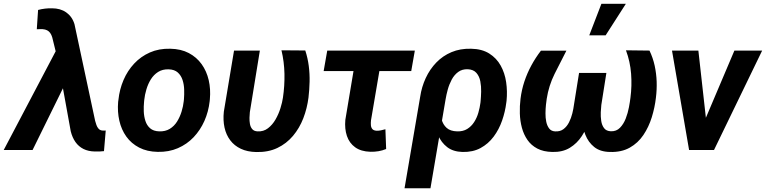

<svg xmlns="http://www.w3.org/2000/svg" viewBox="-70 -797 4069 1020"><path d="M269 -337.4 103 0H-50.3L234.9 -542L332 -539.6ZM206.5 -752.9Q228 -752.9 247.1 -747.6Q266.1 -742.2 281.5 -731.4Q296.9 -720.7 308.1 -705.1Q319.3 -689.5 325.7 -668.5L435.5 -154.8Q438.5 -143.6 442.4 -132.6Q446.3 -121.6 453.6 -113.3Q460.9 -105 473.6 -103.5Q478.5 -103 482.9 -103.3Q487.3 -103.5 491.7 -103.5L482.4 5.9Q470.2 7.3 458.3 7.8Q446.3 8.3 434.1 7.8Q399.4 7.3 373.5 -5.6Q347.7 -18.6 330.8 -42.5Q314 -66.4 305.7 -100.1L237.3 -477.5L207.5 -598.6Q203.6 -611.8 197 -621.3Q190.4 -630.9 180.4 -636Q170.4 -641.1 156.2 -642.1Q148.4 -642.6 140.9 -642.1Q133.3 -641.6 125.5 -641.6L132.3 -744.1Q150.4 -749 169.2 -751.2Q188 -753.4 206.5 -752.9Z M557.6 -255.9 559.1 -266.1Q564.9 -322.3 586.2 -371.8Q607.4 -421.4 642.8 -459.2Q678.2 -497.1 726.3 -518.3Q774.4 -539.6 834.5 -538.1Q891.6 -537.1 933.1 -515.1Q974.6 -493.2 1001.2 -456.1Q1027.8 -418.9 1038.8 -371.1Q1049.8 -323.2 1044.9 -270L1043.9 -259.3Q1037.6 -203.6 1015.9 -154.5Q994.1 -105.5 958.7 -68.1Q923.3 -30.8 875 -9.8Q826.7 11.2 767.6 9.8Q711.4 8.8 669.4 -12.9Q627.4 -34.7 601.1 -71.5Q574.7 -108.4 564 -155.8Q553.2 -203.1 557.6 -255.9ZM696.3 -266.1 695.3 -255.4Q692.9 -231.9 693.8 -205.3Q694.8 -178.7 702.4 -154.8Q710 -130.9 727.5 -115.5Q745.1 -100.1 775.9 -99.1Q808.6 -98.1 832 -112.5Q855.5 -127 870.6 -151.1Q885.7 -175.3 894.5 -203.9Q903.3 -232.4 906.2 -259.8L907.2 -270Q909.2 -293.5 908.4 -320.6Q907.7 -347.7 899.9 -371.8Q892.1 -396 874.5 -411.9Q856.9 -427.7 826.2 -428.7Q793.5 -429.7 770 -414.8Q746.6 -399.9 731.4 -375.5Q716.3 -351.1 707.8 -322.3Q699.2 -293.5 696.3 -266.1Z M1173.3 -528.3H1310.5L1257.3 -201.2Q1255.9 -188.5 1255.4 -171.6Q1254.9 -154.8 1257.8 -138.4Q1260.7 -122.1 1270 -111.1Q1279.3 -100.1 1297.9 -99.1Q1329.6 -97.2 1353.5 -115.5Q1377.4 -133.8 1393.8 -162.4Q1410.2 -190.9 1419.9 -222.4Q1429.7 -253.9 1433.1 -278.3Q1442.4 -340.3 1441.2 -404.5Q1439.9 -468.8 1425.3 -529.8L1551.8 -528.8Q1564.9 -488.8 1570.3 -446.8Q1575.7 -404.8 1574.7 -362.3Q1573.7 -319.8 1568.8 -278.3Q1561.5 -221.2 1541.3 -168.7Q1521 -116.2 1486.6 -75.2Q1452.1 -34.2 1403.6 -11Q1355 12.2 1291.5 10.7Q1244.1 9.8 1209.5 -6.6Q1174.8 -22.9 1153.1 -51.8Q1131.3 -80.6 1122.8 -119.1Q1114.3 -157.7 1119.1 -203.6Z M2133.8 -528.3 2114.7 -419.4H1649.4L1668.5 -528.3ZM1826.2 -528.3H1963.9L1900.9 -157.7Q1899.4 -144 1900.4 -131.8Q1901.4 -119.6 1908 -111.6Q1914.6 -103.5 1930.7 -102.5Q1942.4 -102.1 1954.1 -104.7Q1965.8 -107.4 1977.5 -110.4L1981.4 -5.4Q1961.4 2.9 1940.7 6.3Q1919.9 9.8 1897.5 9.3Q1847.7 7.8 1816.7 -14.6Q1785.6 -37.1 1772.9 -75Q1760.3 -112.8 1764.6 -160.2Z M2079.1 203.1 2162.1 -282.2Q2169.9 -335.4 2191.7 -382.3Q2213.4 -429.2 2247.8 -464.8Q2282.2 -500.5 2328.6 -520Q2375 -539.6 2432.6 -538.1Q2490.2 -537.1 2529.1 -512.7Q2567.9 -488.3 2589.8 -448.7Q2611.8 -409.2 2618.9 -360.6Q2626 -312 2621.1 -261.7L2619.6 -251Q2613.8 -203.6 2597.4 -156.5Q2581.1 -109.4 2552.5 -71Q2523.9 -32.7 2482.9 -10.5Q2441.9 11.7 2386.7 10.3Q2336.9 8.8 2305.7 -15.4Q2274.4 -39.6 2257.8 -77.9Q2241.2 -116.2 2234.1 -159.9Q2227.1 -203.6 2226.1 -243.7Q2232.9 -239.7 2240.2 -235.8Q2247.6 -231.9 2255.1 -228.5Q2262.7 -225.1 2270.5 -221.7Q2269 -190.4 2276.1 -162.8Q2283.2 -135.3 2302.7 -117.7Q2322.3 -100.1 2358.4 -99.1Q2389.6 -98.1 2411.9 -111.8Q2434.1 -125.5 2448.7 -148.2Q2463.4 -170.9 2471.2 -198Q2479 -225.1 2482.4 -251.5L2483.4 -261.7Q2485.4 -282.2 2486.1 -310.3Q2486.8 -338.4 2481.7 -365Q2476.6 -391.6 2460.9 -409.7Q2445.3 -427.7 2415 -429.2Q2385.3 -430.2 2364.3 -414.8Q2343.3 -399.4 2329.8 -374.3Q2316.4 -349.1 2308.8 -321.5Q2301.3 -293.9 2297.4 -270.5L2216.8 203.1Z M3255.4 -529.8 3380.4 -528.3Q3398.9 -489.7 3408 -448Q3417 -406.2 3418.5 -363.5Q3419.9 -320.8 3414.6 -278.3Q3408.7 -226.1 3392.6 -174.1Q3376.5 -122.1 3347.9 -79.6Q3319.3 -37.1 3275.4 -12.5Q3231.4 12.2 3169.9 10.3Q3118.2 9.3 3086.7 -16.1Q3055.2 -41.5 3039.8 -80.8Q3024.4 -120.1 3021.2 -165.3Q3018.1 -210.4 3023.4 -251.5L3048.8 -409.7H3151.4L3124.5 -239.3Q3122.6 -223.6 3121.6 -200.7Q3120.6 -177.7 3124 -154.8Q3127.4 -131.8 3139.2 -116.2Q3150.9 -100.6 3175.3 -99.6Q3204.6 -98.6 3223.6 -118.2Q3242.7 -137.7 3254.2 -167.2Q3265.6 -196.8 3271.2 -227.1Q3276.9 -257.3 3279.3 -278.3Q3287.6 -341.3 3282.7 -405.5Q3277.8 -469.7 3255.4 -529.8ZM2803.7 -527.8H2939Q2907.2 -466.8 2876.2 -404.3Q2845.2 -341.8 2834.5 -272.5Q2832.5 -260.3 2830.3 -239.5Q2828.1 -218.8 2827.9 -195.1Q2827.6 -171.4 2832 -150.1Q2836.4 -128.9 2847.4 -114.5Q2858.4 -100.1 2878.4 -99.1Q2905.3 -97.2 2923.6 -111.1Q2941.9 -125 2953.1 -147.5Q2964.4 -169.9 2970.5 -194.8Q2976.6 -219.7 2979 -239.3L3006.3 -409.7H3108.4L3082.5 -251.5Q3075.7 -206.5 3061 -159.9Q3046.4 -113.3 3021 -74.2Q2995.6 -35.2 2957 -11.7Q2918.5 11.7 2864.3 10.3Q2816.9 9.3 2784.4 -7.8Q2752 -24.9 2732.2 -53.5Q2712.4 -82 2702.6 -118.2Q2692.9 -154.3 2691.7 -194.1Q2690.4 -233.9 2695.3 -272.5Q2701.2 -319.8 2715.8 -364Q2730.5 -408.2 2752.7 -449.2Q2774.9 -490.2 2803.7 -527.8ZM3060.5 -609.4 3125 -776.9H3254.9L3147.5 -609.4Z M3653.3 -108.4 3831.5 -528.3H3979L3723.1 0H3633.8ZM3640.1 -528.3 3688.5 -95.2 3675.8 0H3590.8L3500 -528.3Z"/></svg>

Font: Roboto
Style: Bold Italic
Weight: 700
Italic angle: -12°
Designer: Christian Robertson
Foundry: Google
Version: Version 3.0